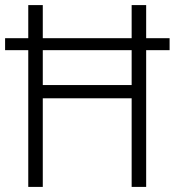

<svg xmlns="http://www.w3.org/2000/svg" viewBox="-20 -734 686 754"><path d="M91 0V-537H0V-584H91V-714H148V-584H497V-714H554V-584H646V-537H554V0H497V-348H148V0ZM148 -400H497V-537H148Z"/></svg>

Font: Noto Sans Lao UI SemCond Light
Style: Regular
Weight: 300
Width: 4
Designer: Monotype Design Team
Foundry: Monotype Imaging Inc.
Version: Version 2.000; ttfautohint (v1.8.4.7-5d5b)